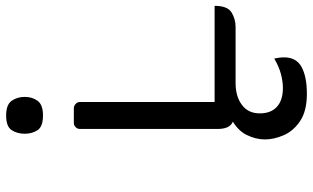

<svg xmlns="http://www.w3.org/2000/svg" viewBox="-222 -584 1044 641"><g transform="rotate(-90 300.5 -264.0)"><path d="M280 -70H601Q601 -27 579 -13.5Q557 0 531 0H251Q229 0 209.5 -11.5Q190 -23 190 -60V-520Q190 -528 196 -534Q202 -540 210 -540H259Q267 -540 273.5 -534Q280 -528 280 -520ZM174 -704Q174 -729 186 -747.5Q198 -766 235 -766Q271 -766 284 -747.5Q297 -729 297 -704Q297 -679 284 -661Q271 -643 235 -643Q198 -643 186 -661Q174 -679 174 -704ZM343 -37V0Q299 0 270.5 21Q242 42 242 81Q242 118 264 138Q286 158 327 158Q348 158 373 151.5Q398 145 425 129Q427 138 428 146Q429 154 429 162Q429 203 396.5 220.5Q364 238 307 238Q250 238 216.5 215.5Q183 193 169 160.5Q155 128 155 98Q155 67 170.5 36Q186 5 226.5 -16Q267 -37 343 -37Z"/></g></svg>

Font: Warnes
Style: Regular
Weight: 400
Designer: Eduardo Rodriguez Tunni
Foundry: Eduardo Rodriguez Tunni
Version: Version 1.002; ttfautohint (v1.8.4.7-5d5b);gftools[0.9.23]